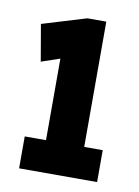

<svg xmlns="http://www.w3.org/2000/svg" viewBox="-56 -810 348 480"><g transform="rotate(10 118.0 -569.5)"><path d="M25 -370V-451H79V-658L32 -642L16 -735L128 -769H176V-451H223V-370Z"/></g></svg>

Font: Georama ExtraCondensed ExtraBold
Style: Regular
Weight: 800
Width: 2
Designer: Jean-Baptiste Levee
Foundry: Production Type
Version: Version 1.000